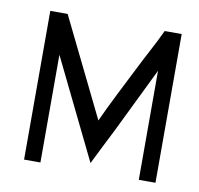

<svg xmlns="http://www.w3.org/2000/svg" viewBox="-58 -510 587 567"><g transform="rotate(10 235.0 -226.0)"><path d="M49 -3V-449H101L245 -155Q253 -173 264.5 -196.5Q276 -220 288 -244Q300 -268 311.5 -290.5Q323 -313 331 -329Q346 -359 361.5 -388Q377 -417 392 -449H443V-3H393V-330L299 -137Q286 -111 272 -83.5Q258 -56 244 -27L98 -326V-3Z"/></g></svg>

Font: Fundamental  Brigade Scvhlank
Style: Regular
Weight: 100
Designer: Peter Wiegel, original typeface by Arno Drescher 1935
Foundry: Peter Wiegel
Version: Version 0.000 2012 initial release